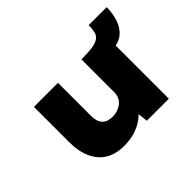

<svg xmlns="http://www.w3.org/2000/svg" viewBox="-133 -892 1146 1146"><g transform="rotate(-45 440.0 -319.0)"><path d="M349 11Q280 11 232 -17.5Q184 -46 158 -102Q132 -158 132 -239V-535H335V-261Q335 -227 344 -205Q353 -183 373 -172Q393 -161 426 -161Q447 -161 466.5 -168Q486 -175 501 -187Q516 -199 524.5 -217Q533 -235 533 -256V-535Q591 -535 626.5 -540.5Q662 -546 679.5 -559Q697 -572 702.5 -594.5Q708 -617 708 -649H860Q860 -594 843 -546Q826 -498 788.5 -470.5Q751 -443 692 -449L736 -474V0H550L538 -108L559 -82Q542 -57 511 -35.5Q480 -14 439.5 -1.5Q399 11 349 11Z"/></g></svg>

Font: Lexend Giga Black
Style: Regular
Weight: 900
Designer: Bonnie Shaver-Troup, Thomas Jockin
Foundry: Lexend
Version: Version 1.007